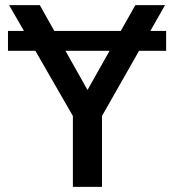

<svg xmlns="http://www.w3.org/2000/svg" viewBox="-20 -731 681 751"><path d="M11.2 -609.9H629.9V-532.2H11.2ZM265.1 -277.3 15.6 -710.9H135.7L333 -359.9H311.5L509.3 -710.9H625.5L378.9 -277.3V0H265.1Z"/></svg>

Font: Monda Medium
Style: Regular
Weight: 500
Designer: Vernon Adams
Foundry: Vernon Adams
Version: Version 2.200